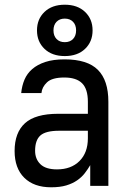

<svg xmlns="http://www.w3.org/2000/svg" viewBox="-20 -789 550 815"><path d="M197 6Q124 6 83 -34.5Q42 -75 42 -148Q42 -226 86 -266Q130 -306 227 -306H353V-357Q353 -411 328.5 -435.5Q304 -460 253 -460Q201 -460 179.5 -439.5Q158 -419 156 -394H70Q73 -425 84 -451Q95 -477 117 -496Q139 -515 172.5 -526Q206 -537 254 -537Q351 -537 395.5 -492.5Q440 -448 440 -357V0H363V-88Q353 -71 340 -54Q327 -37 307.5 -23.5Q288 -10 261.5 -2Q235 6 197 6ZM222 -70Q282 -70 317.5 -105.5Q353 -141 353 -202V-234H231Q174 -234 151.5 -214Q129 -194 129 -149Q129 -114 151.5 -92Q174 -70 222 -70ZM255 -551Q201 -551 169 -581.5Q137 -612 137 -660Q137 -708 169 -738.5Q201 -769 255 -769Q309 -769 341 -738.5Q373 -708 373 -660Q373 -612 341 -581.5Q309 -551 255 -551ZM255 -610Q277 -610 290 -623.5Q303 -637 303 -660Q303 -683 290 -696.5Q277 -710 255 -710Q233 -710 220 -696.5Q207 -683 207 -660Q207 -637 220 -623.5Q233 -610 255 -610Z"/></svg>

Font: Golos UI VF
Style: Regular
Weight: 400
Designer: A.Korolkova, Vitaly Kuzmin
Foundry: ParaType Ltd
Version: Version 2.000